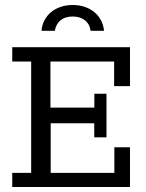

<svg xmlns="http://www.w3.org/2000/svg" viewBox="-20 -753 586 773"><path d="M29.3 -57.1H105.5V-505.4H29.3V-563H503.4V-406.2H439.5V-505.4H183.1V-319.8H359.9V-375.5H408.7V-200.2H359.4V-256.8H184.1V-57.1H440.4V-160.2H503.4V0H29.3ZM147 -628.9Q148.9 -652.3 159.2 -671.6Q169.4 -690.9 185.8 -704.3Q202.1 -717.8 224.4 -725.3Q246.6 -732.9 272.9 -732.9Q299.3 -732.9 321.3 -725.3Q343.3 -717.8 359.9 -704.1Q376.5 -690.4 386.5 -671.4Q396.5 -652.3 398.9 -628.9H344.7Q340.8 -656.7 321.5 -671.6Q302.2 -686.5 272.9 -686.5Q242.2 -686.5 223.9 -671.6Q205.6 -656.7 200.7 -628.9Z"/></svg>

Font: Rokkitt
Style: Regular
Weight: 400
Version: Version 1.2; ttfautohint (v1.5) -l 7 -r 28 -G 50 -x 13 -D la